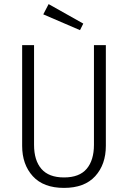

<svg xmlns="http://www.w3.org/2000/svg" viewBox="-20 -905 625 936"><path d="M496 -194Q496 -103 444 -46Q392 11 292 11Q192 11 140 -46Q88 -103 88 -194V-685H146V-199Q146 -123 182 -81.5Q218 -40 292 -40Q367 -40 402.5 -82Q438 -124 438 -199V-685H496ZM386 -790 370 -758 191 -835 217 -885Z"/></svg>

Font: Fira Sans Condensed Light
Style: Regular
Weight: 300
Width: 3
Designer: bBox Type GmbH & Carrois Corporate GbR & Edenspiekermann AG
Foundry: bBox Type GmbH & Carrois Corporate GbR & Edenspiekermann AG
Version: Version 4.301